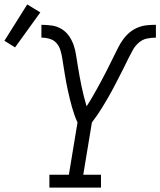

<svg xmlns="http://www.w3.org/2000/svg" viewBox="-90 -847 724 867"><path d="M133 0V-58H221L260 -294Q252 -311 246 -328.5Q240 -346 235 -363.5Q230 -381 225.5 -399.5Q221 -418 217 -436Q213 -454 209.5 -472.5Q206 -491 203 -509.5Q200 -528 197 -547Q194 -566 191 -584.5Q188 -603 182.5 -621Q177 -639 165 -652.5Q153 -666 135 -671.5Q117 -677 97 -677V-735Q122 -735 145.5 -731.5Q169 -728 189 -715.5Q209 -703 222 -684Q235 -665 242.5 -643.5Q250 -622 253.5 -598.5Q257 -575 261 -551.5Q265 -528 269 -504.5Q273 -481 278 -458Q283 -435 288.5 -412.5Q294 -390 301 -367Q313 -385 324 -404Q335 -423 345.5 -441.5Q356 -460 366 -479Q376 -498 386 -517Q396 -536 405.5 -555.5Q415 -575 424.5 -594Q434 -613 443.5 -632Q453 -651 466 -669Q479 -687 496 -701Q513 -715 533 -723Q553 -731 573.5 -733Q594 -735 614 -735V-677Q594 -677 574 -673Q554 -669 537.5 -655Q521 -641 510.5 -622.5Q500 -604 491 -585.5Q482 -567 472.5 -548Q463 -529 453.5 -510.5Q444 -492 434.5 -473.5Q425 -455 415 -436.5Q405 -418 394.5 -400Q384 -382 373 -364Q362 -346 350 -328.5Q338 -311 325 -294L286 -58H366V0ZM-22 -633 -70 -663 33 -827 92 -791Z"/></svg>

Font: Iosevka Etoile Light Oblique
Style: Regular
Weight: 300
Italic angle: -9°
Designer: Belleve Invis
Foundry: Belleve Invis
Version: Version 15.5.2; ttfautohint (v1.8.4)